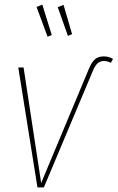

<svg xmlns="http://www.w3.org/2000/svg" viewBox="-20 -811 509 831"><path d="M163.1 -791 204.1 -659.2 186 -651.9 138.2 -780.8ZM254.9 -790 292 -663.1 273.9 -655.8 230 -779.8ZM142.1 0 59.1 -519H82L158.2 -19L365.2 -514.2Q376.5 -541.5 390.6 -554.2Q404.8 -566.9 429.2 -566.9Q450.2 -566.9 469.2 -556.2L460 -539.1Q445.8 -546.9 430.2 -546.9Q414.1 -546.9 403.6 -538.1Q393.1 -529.3 383.8 -508.8L169.9 0Z"/></svg>

Font: Fira Sans Compressed Thin
Style: Italic
Weight: 100
Width: 3
Italic angle: -8°
Designer: Carrois Corporate & Edenspiekermann AG
Foundry: Carrois Corporate GbR & Edenspiekermann AG
Version: Version 4.203;PS 004.203;hotconv 1.0.88;makeotf.lib2.5.64775